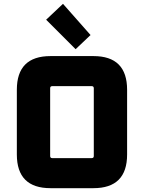

<svg xmlns="http://www.w3.org/2000/svg" viewBox="-20 -983 752 1003"><path d="M68 -176V-514Q68 -690 244 -690H468Q644 -690 644 -514V-176Q644 0 468 0H244Q68 0 68 -176ZM242 -168Q242 -157 253 -157H459Q470 -157 470 -168V-522Q470 -533 459 -533H253Q242 -533 242 -522ZM221 -880 309 -963 453 -800 375 -726Z"/></svg>

Font: Oxanium ExtraBold
Style: Regular
Weight: 800
Designer: Severin Meyer
Version: Version 2.000